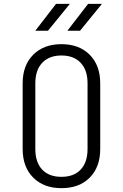

<svg xmlns="http://www.w3.org/2000/svg" viewBox="-20 -970 640 1000"><path d="M300 10Q208 10 153 -45Q98 -100 98 -194V-536Q98 -630 153 -685Q208 -740 300 -740Q392 -740 447 -685Q502 -630 502 -536V-194Q502 -100 447.5 -45Q393 10 300 10ZM300 -49Q365 -49 400.5 -87Q436 -125 436 -194V-536Q436 -605 400 -643Q364 -681 300 -681Q236 -681 200 -643Q164 -605 164 -536V-194Q164 -125 199.5 -87Q235 -49 300 -49ZM331 -810 439 -950H511L397 -810ZM164 -810 272 -950H344L230 -810Z"/></svg>

Font: Tiny ExtraLight
Style: Regular
Weight: 200
Monospace: yes
Designer: Philipp Nurullin, Konstantin Bulenkov
Foundry: JetBrains
Version: Version 2.251; ttfautohint (v1.8.4.7-5d5b)